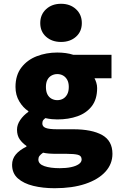

<svg xmlns="http://www.w3.org/2000/svg" viewBox="-20 -790 640 1016"><path d="M269 206Q207 206 156 193.5Q105 181 74.5 154Q44 127 44 82Q44 51 63.5 27.5Q83 4 120 -14V-18Q99 -32 84.5 -52.5Q70 -73 70 -104Q70 -130 87 -155Q104 -180 130 -198V-202Q102 -220 82 -253.5Q62 -287 62 -330Q62 -392 93 -432.5Q124 -473 174.5 -492.5Q225 -512 283 -512Q331 -512 368 -500H570V-376H480Q485 -367 489.5 -353Q494 -339 494 -324Q494 -265 466 -228.5Q438 -192 390.5 -175Q343 -158 283 -158Q270 -158 254 -159.5Q238 -161 220 -165Q211 -158 207.5 -152.5Q204 -147 204 -136Q204 -120 222 -113Q240 -106 282 -106H367Q466 -106 520.5 -75.5Q575 -45 575 24Q575 78 537.5 119Q500 160 431.5 183Q363 206 269 206ZM283 -260Q300 -260 313.5 -267.5Q327 -275 335.5 -290.5Q344 -306 344 -330Q344 -353 335.5 -368Q327 -383 313.5 -390.5Q300 -398 283 -398Q267 -398 253 -390.5Q239 -383 231 -368Q223 -353 223 -330Q223 -306 231 -290.5Q239 -275 253 -267.5Q267 -260 283 -260ZM296 100Q330 100 356 94.5Q382 89 397 78.5Q412 68 412 54Q412 34 392 29Q372 24 334 24H284Q255 24 238 22.5Q221 21 208 18Q195 27 189 35Q183 43 183 54Q183 78 214.5 89Q246 100 296 100ZM303 -568Q255 -568 224 -595.5Q193 -623 193 -668Q193 -713 224 -741.5Q255 -770 303 -770Q351 -770 382 -741.5Q413 -713 413 -668Q413 -623 382 -595.5Q351 -568 303 -568Z"/></svg>

Font: Source Code Pro ExtraLight Black
Style: Regular
Weight: 900
Monospace: yes
Version: Version 1.018;hotconv 1.0.116;makeotfexe 2.5.65601